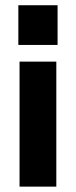

<svg xmlns="http://www.w3.org/2000/svg" viewBox="-20 -706 285 722"><path d="M196.5 -537V-686.3H49V-537ZM191.8 -4.2V-474.3H53.5V-4.2Z"/></svg>

Font: Diatome Awesome Bold
Style: Regular
Weight: 400
Designer: 15.100.17
Foundry: 15.100.17
Version: Version 1.010;Fontself Maker 3.5.8